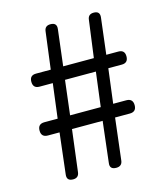

<svg xmlns="http://www.w3.org/2000/svg" viewBox="-107 -792 756 874"><g transform="rotate(-15 271.0 -354.5)"><path d="M129.9 0Q98.6 0 102.5 -30.3L125 -222.7H70.3Q39.1 -222.7 39.1 -253.9Q39.1 -285.2 70.3 -285.2H132.8L153.3 -447.3H90.8Q60.5 -447.3 60.5 -478.5Q60.5 -508.8 90.8 -508.8H160.2L182.6 -683.6Q185.5 -709 211.9 -709Q243.2 -709 239.3 -678.7L218.8 -508.8H363.3L386.7 -683.6Q389.6 -709 416 -709Q446.3 -709 442.4 -678.7L421.9 -508.8H478.5Q508.8 -508.8 508.8 -478.5Q508.8 -447.3 478.5 -447.3H415L394.5 -285.2H456.1Q487.3 -285.2 487.3 -253.9Q487.3 -222.7 456.1 -222.7H386.7L363.3 -26.4Q360.4 0 333 0Q300.8 0 305.7 -31.2L328.1 -222.7H255.9H183.6L159.2 -26.4Q156.2 0 129.9 0ZM191.4 -285.2H335.9L356.4 -447.3H283.2H210.9Z"/></g></svg>

Font: Bpmf GenSen Rounded R
Style: R
Weight: 400
Foundry: But Ko
Version: Version 1.320